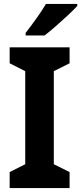

<svg xmlns="http://www.w3.org/2000/svg" viewBox="-20 -954 412 974"><path d="M333 0H29V-81L108 -121V-593L29 -633V-714H333V-633L253 -593V-121L333 -81ZM372 -924Q356 -906 326 -878Q296 -850 263.5 -821.5Q231 -793 206 -774H110V-787Q135 -819 164 -859.5Q193 -900 213 -934H372Z"/></svg>

Font: Noto Sans Gurmukhi UI SemiCondensed
Style: Bold
Weight: 700
Width: 4
Designer: Jelle Bosma - Monotype Design Team
Foundry: Monotype Imaging Inc.
Version: Version 2.004; ttfautohint (v1.8.4.7-5d5b)